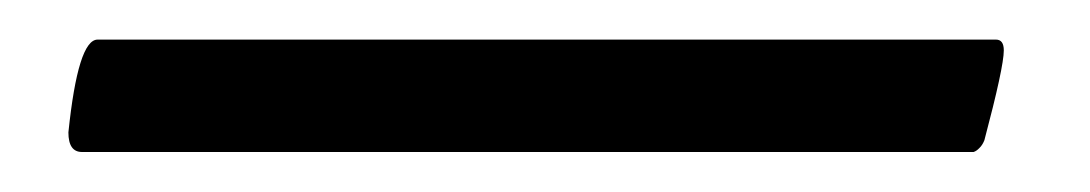

<svg xmlns="http://www.w3.org/2000/svg" viewBox="-20 -33 545 96"><path d="M14.2 33.2Q19 -13.2 28.8 -13.2H478Q481.9 -13.2 481.9 -7.8Q481.9 0.5 472.2 37.1Q471.2 39.6 469.7 41Q468.3 42.5 466.8 43H465.8H21Q14.2 43 14.2 33.2Z"/></svg>

Font: Crimson
Style: Roman
Weight: 400
Version: Version 0.8